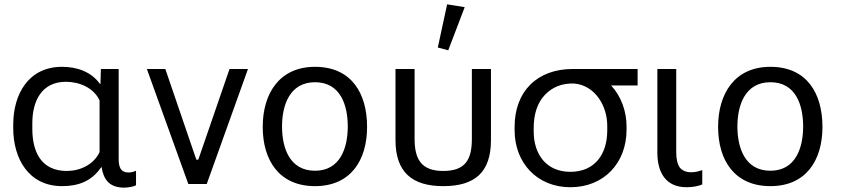

<svg xmlns="http://www.w3.org/2000/svg" viewBox="-20 -848 3877 885"><path d="M266 10C342 10 403 -13 447 -78H448C458 -18 485 15 549 17C573 17 596 12 607 6V-61C597 -56 583 -53 573 -53C532 -53 527 -84 527 -118V-530H445L443 -461H441C400 -518 334 -540 266 -540C111 -540 41 -414 41 -273V-257C41 -117 112 10 266 10ZM288 -60C170 -60 129 -148 129 -254V-280C129 -381 171 -471 284 -471C345 -471 412 -444 439 -385V-147C412 -89 349 -60 288 -60Z M1038 -530 894 -112H885L742 -530H657L848 0H933L1123 -530Z M1432 10C1597 10 1672 -110 1672 -263C1672 -418 1600 -540 1432 -540C1267 -540 1191 -416 1191 -263C1191 -109 1267 10 1432 10ZM1432 -61C1315 -61 1280 -166 1280 -265C1280 -364 1316 -469 1432 -469C1549 -469 1583 -364 1583 -265C1583 -166 1548 -61 1432 -61Z M2023 10C2169 10 2243 -54 2243 -202V-530H2155V-208C2155 -112 2125 -60 2023 -60C1923 -60 1891 -113 1891 -208V-530H1803V-202C1803 -55 1879 10 2023 10ZM2046 -616 2122 -815 2041 -828 1998 -629Z M2609 15C2764 15 2868 -97 2868 -250V-265C2868 -334 2844 -403 2797 -454H2919V-530H2620C2456 -530 2352 -427 2352 -263V-248C2352 -97 2456 15 2609 15ZM2609 -56C2498 -56 2440 -137 2440 -242V-257C2440 -322 2457 -374 2491 -410C2526 -447 2571 -465 2627 -463C2724 -454 2779 -359 2779 -269V-246C2779 -139 2723 -56 2609 -56Z M3145 15C3175 15 3202 9 3217 2V-64C3200 -58 3184 -54 3166 -54C3142 -54 3125 -62 3114 -75C3103 -90 3097 -113 3097 -146V-530H3010V-145C3010 -55 3047 15 3145 15Z M3531 10C3696 10 3771 -110 3771 -263C3771 -418 3699 -540 3531 -540C3366 -540 3290 -416 3290 -263C3290 -109 3366 10 3531 10ZM3531 -61C3414 -61 3379 -166 3379 -265C3379 -364 3415 -469 3531 -469C3648 -469 3682 -364 3682 -265C3682 -166 3647 -61 3531 -61Z"/></svg>

Font: Cheyenne Sans
Style: Regular
Weight: 400
Designer: The Public Sans project authors (U.S. Web Design System), Libre Franklin designed by Pablo Impallari and Rodrigo Fuenzal
Foundry: The Cheyenne Sans Project Authors
Version: Version 2.007